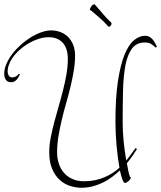

<svg xmlns="http://www.w3.org/2000/svg" viewBox="-20 -844 762 908"><path d="M627.9 -139.2Q621.1 -128.4 609.1 -110.8Q597.2 -93.3 580.1 -71.8Q583 -53.2 586.7 -36.4Q590.3 -19.5 595.2 -5.9H597.2Q599.1 -5.9 599.1 -3.9Q599.1 -1.5 596.4 2.7Q593.8 6.8 589.6 10.7Q585.4 14.6 580.3 17.8Q575.2 21 570.8 21Q564.9 21 559.1 5.1Q553.2 -10.7 546.9 -38.1Q529.8 -22 510 -7.1Q490.2 7.8 467.3 19Q444.3 30.3 418.7 37.1Q393.1 43.9 365.2 43.9Q338.9 43.9 311.8 35.4Q284.7 26.9 262.7 7.1Q240.7 -12.7 226.8 -44.9Q212.9 -77.1 212.9 -125Q212.9 -156.2 219.5 -191.2Q226.1 -226.1 235.8 -263.2Q245.6 -300.3 256.8 -338.9Q268.1 -377.4 277.8 -416Q287.6 -454.6 294.2 -492.4Q300.8 -530.3 300.8 -565.9Q300.8 -588.4 295.4 -607.2Q290 -626 278.8 -639.4Q267.6 -652.8 250.5 -660.4Q233.4 -668 210 -668Q189 -668 166.5 -661.4Q144 -654.8 122.6 -643.1Q101.1 -631.3 81.5 -615.7Q62 -600.1 47.6 -582Q33.2 -564 24.7 -544.2Q16.1 -524.4 16.1 -504.9Q16.1 -496.1 21 -487.1Q25.9 -478 38.1 -478Q46.9 -478 55.2 -482.4Q63.5 -486.8 68.8 -495.1L74.2 -492.2Q71.3 -486.3 67.6 -479.7Q64 -473.1 59.1 -467.5Q54.2 -461.9 47.6 -458.5Q41 -455.1 32.2 -455.1Q22.5 -455.1 16.4 -458.7Q10.3 -462.4 6.6 -468.3Q2.9 -474.1 1.5 -481.2Q0 -488.3 0 -495.1Q0 -518.1 10.5 -542.2Q21 -566.4 38.3 -589.1Q55.7 -611.8 78.4 -632.1Q101.1 -652.3 125.7 -667.5Q150.4 -682.6 175.3 -691.4Q200.2 -700.2 222.2 -700.2Q243.2 -700.2 263.7 -693.1Q284.2 -686 299.8 -671.4Q315.4 -656.7 325.2 -634Q335 -611.3 335 -580.1Q335 -544.9 328.6 -507.8Q322.3 -470.7 313 -432.4Q303.7 -394 292.5 -355Q281.2 -315.9 272 -276.6Q262.7 -237.3 256.3 -198.7Q250 -160.2 250 -123Q250 -95.2 258.1 -70.6Q266.1 -45.9 282.2 -27.1Q298.3 -8.3 322.3 2.4Q346.2 13.2 377.9 13.2Q405.8 13.2 429.9 8.1Q454.1 2.9 474.6 -5.9Q495.1 -14.6 512.7 -26.1Q530.3 -37.6 544.9 -50.8Q541 -73.2 537.4 -99.9Q533.7 -126.5 531.2 -154.8Q528.8 -183.1 527.3 -211.9Q525.9 -240.7 525.9 -268.1Q525.9 -382.8 537.8 -460.7Q549.8 -538.6 569.3 -586.2Q588.9 -633.8 614.3 -654.3Q639.6 -674.8 666 -674.8Q678.2 -674.8 687 -669.7Q695.8 -664.6 702.4 -656.7Q709 -648.9 713.6 -639.9Q718.3 -630.9 722.2 -623L715.8 -619.1Q706.1 -628.9 694.8 -636Q683.6 -643.1 665 -643.1Q625.5 -643.1 604.2 -614.5Q583 -585.9 573.2 -535.4Q563.5 -484.9 561.8 -415.3Q560.1 -345.7 560.1 -264.2Q560.1 -223.1 564.7 -176Q569.3 -128.9 577.1 -85Q591.3 -102.1 602.1 -117.7Q612.8 -133.3 621.1 -144ZM410.2 -794.9Q405.3 -794.9 405.3 -798.8Q405.3 -801.8 407.2 -806.2Q409.2 -810.5 412.1 -814.5Q415 -818.4 418.7 -821Q422.4 -823.7 425.3 -823.7Q427.2 -823.7 428.2 -822.8Q439 -811 448.5 -799.6Q458 -788.1 467.3 -777.6Q476.6 -767.1 486.1 -756.8Q495.6 -746.6 506.3 -736.8Q507.3 -735.8 507.3 -731.9Q507.3 -727.5 503.7 -722.7Q500 -717.8 496.1 -717.8Q492.2 -717.8 491.2 -719.7Q471.7 -742.7 449.2 -761.2Q426.8 -779.8 410.2 -794.9Z"/></svg>

Font: Stalemate
Style: Regular
Weight: 400
Designer: Astigmatic (AOETI)
Foundry: Astigmatic (AOETI)
Version: Version 001.000